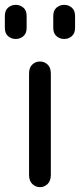

<svg xmlns="http://www.w3.org/2000/svg" viewBox="-50 -762 330 793"><path d="M70 -40Q70 -15 83.5 -2Q97 11 115 11Q133 11 146.5 -2Q160 -15 160 -40Q160 -63 160 -83Q160 -103 160 -122.5Q160 -142 160 -165Q160 -188 160 -218.5Q160 -249 160 -279.5Q160 -310 160 -333Q160 -356 160 -374.5Q160 -393 160 -412.5Q160 -432 160 -458Q160 -483 146.5 -495.5Q133 -508 115 -508Q97 -508 83.5 -495.5Q70 -483 70 -458Q70 -433 70 -412Q70 -391 70 -371.5Q70 -352 70 -333Q70 -299 70 -274Q70 -249 70 -224Q70 -199 70 -165Q70 -146 70 -125.5Q70 -105 70 -83.5Q70 -62 70 -40ZM-30 -647Q-30 -624 -16.5 -612.5Q-3 -601 15 -601Q33 -601 46.5 -612.5Q60 -624 60 -647Q60 -658 60 -665Q60 -672 60 -679Q60 -686 60 -696Q60 -719 46.5 -730.5Q33 -742 15 -742Q-3 -742 -16.5 -730.5Q-30 -719 -30 -696Q-30 -686 -30 -679Q-30 -672 -30 -665Q-30 -658 -30 -647ZM170 -647Q170 -624 183.5 -612.5Q197 -601 215 -601Q233 -601 246.5 -612.5Q260 -624 260 -647Q260 -658 260 -665Q260 -672 260 -679Q260 -686 260 -696Q260 -719 246.5 -730.5Q233 -742 215 -742Q197 -742 183.5 -730.5Q170 -719 170 -696Q170 -686 170 -679Q170 -672 170 -665Q170 -658 170 -647Z"/></svg>

Font: Tilt Neon
Style: Regular
Weight: 400
Designer: Andy Clymer
Foundry: Andy Clymer
Version: Version 1.000